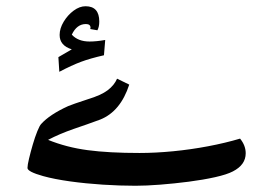

<svg xmlns="http://www.w3.org/2000/svg" viewBox="-20 -730 836 615"><path d="M414 -135Q364 -135 309.5 -138.5Q255 -142 204.5 -149Q154 -156 118 -166Q68 -180 68 -192Q68 -201 73 -222Q78 -243 85 -267Q92 -291 99.5 -309.5Q107 -328 112 -333Q139 -363 198 -390Q212 -396 261 -412Q304 -425 325 -441Q346 -457 355 -478L394 -459Q366 -373 301 -347Q279 -339 258 -331.5Q237 -324 216 -317Q170 -301 134 -282Q193 -258 261 -249Q329 -240 427 -240Q478 -240 534.5 -245.5Q591 -251 646.5 -261.5Q702 -272 749 -286Q767 -264 767 -239Q767 -202 726 -181Q707 -171 669 -162.5Q631 -154 584.5 -148Q538 -142 493 -138.5Q448 -135 414 -135ZM170 -500 167 -547 210 -572Q171 -584 171 -618Q171 -639 184 -660.5Q197 -682 216 -696Q235 -710 254 -710Q298 -710 298 -661Q298 -644 292 -633L269 -637L270 -641Q270 -653 255 -653Q226 -653 210 -619Q230 -597 267 -597Q289 -597 317 -602L313 -553Q269 -543 239.5 -532Q210 -521 170 -500Z"/></svg>

Font: Noto Naskh Arabic UI Semi
Style: Bold
Weight: 700
Designer: Monotype Design Team, David Williams, Mohamad Dakak and Nizar Qandah
Foundry: Monotype Imaging Inc.
Version: Version 2.014; ttfautohint (v1.8.4.7-5d5b)